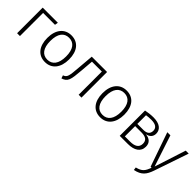

<svg xmlns="http://www.w3.org/2000/svg" viewBox="165 -1551 2773 2773"><g transform="rotate(45 1551.5 -165.0)"><path d="M163 0V-473H406L414 -523H105V0Z M683 -534C546 -534 461 -429 461 -261C461 -93 543 11 682 11C820 11 904 -94 904 -263C904 -434 822 -534 683 -534ZM683 -485C784 -485 843 -410 843 -263C843 -113 782 -38 682 -38C582 -38 523 -114 523 -261C523 -411 584 -485 683 -485Z M1107 -523 1087 -286C1072 -94 1067 -61 1003 -38L1019 9C1117 -23 1127 -71 1144 -280L1160 -474H1362V0H1420V-523Z M1811 -534C1674 -534 1589 -429 1589 -261C1589 -93 1671 11 1810 11C1948 11 2032 -94 2032 -263C2032 -434 1950 -534 1811 -534ZM1811 -485C1912 -485 1971 -410 1971 -263C1971 -113 1910 -38 1810 -38C1710 -38 1651 -114 1651 -261C1651 -411 1712 -485 1811 -485Z M2451 -284C2514 -295 2552 -334 2552 -395C2552 -480 2483 -534 2359 -534C2306 -534 2250 -527 2201 -517V0H2368C2495 0 2580 -51 2580 -157C2580 -235 2532 -276 2451 -284ZM2360 -487C2453 -487 2493 -452 2493 -394C2493 -331 2450 -302 2383 -302H2259V-479C2291 -484 2321 -487 2360 -487ZM2368 -47H2259V-257H2387C2478 -257 2519 -225 2519 -157C2519 -76 2455 -47 2368 -47Z M3087 -523H3026L2871 -43L2713 -523H2650L2832 0H2852C2819 92 2793 133 2688 159L2694 204C2822 179 2869 116 2908 2Z"/></g></svg>

Font: FiraGO Light
Style: Regular
Weight: 300
Designer: bBox Type
Foundry: bBox Type GmbH
Version: Version 1.001;PS 001.001;hotconv 1.0.88;makeotf.lib2.5.64775